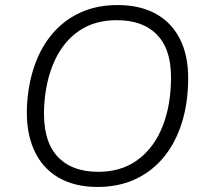

<svg xmlns="http://www.w3.org/2000/svg" viewBox="-20 -733 818 761"><path d="M366 8Q275 8 210.5 -30Q146 -68 114 -140.5Q82 -213 87 -315Q92 -403 118 -476Q144 -549 190 -602Q236 -655 300.5 -684Q365 -713 446 -713Q539 -713 603.5 -675Q668 -637 699.5 -565Q731 -493 725 -390Q721 -302 695 -229Q669 -156 623 -103Q577 -50 512.5 -21Q448 8 366 8ZM369 -52Q457 -52 519.5 -95Q582 -138 617 -215Q652 -292 657 -393Q665 -524 608.5 -588.5Q552 -653 443 -653Q355 -653 293 -610.5Q231 -568 196 -491Q161 -414 155 -312Q148 -181 204.5 -116.5Q261 -52 369 -52Z"/></svg>

Font: Nunito Sans 10pt Light
Style: Italic
Weight: 300
Italic angle: -9°
Designer: Vernon Adams
Foundry: Vernon Adams
Version: Version 3.101;gftools[0.9.27]